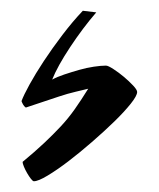

<svg xmlns="http://www.w3.org/2000/svg" viewBox="-20 -37 295 357"><path d="M159 -14Q134 15 110.5 50.5Q87 86 77 111Q86 106 99.5 101.5Q113 97 127 93Q141 89 154.5 87Q168 85 177 85Q181 85 191 91.5Q201 98 210.5 106Q220 114 227.5 122Q235 130 235 134Q235 141 223 156Q211 171 192.5 189Q174 207 151 227Q128 247 107 263Q86 279 68.5 289.5Q51 300 43 300Q41 300 37.5 295.5Q34 291 30.5 285Q27 279 24.5 273Q22 267 22 264Q45 245 62 229Q79 213 93 198Q107 183 119 166Q131 149 144 128Q136 130 121 133.5Q106 137 89.5 142.5Q73 148 56.5 153.5Q40 159 28 163Q25 161 23 157.5Q21 154 20 151Q24 140 35 120Q46 100 61.5 76.5Q77 53 96 28Q115 3 134 -17Z"/></svg>

Font: Kaushan Script
Style: Regular
Weight: 400
Designer: Pablo Impallari
Foundry: Pablo Impallari
Version: Version 1.002